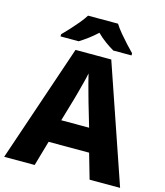

<svg xmlns="http://www.w3.org/2000/svg" viewBox="-133 -1031 973 1131"><g transform="rotate(15 353.5 -465.5)"><path d="M521 0 477 -153H230L186 0H0L243 -717H461L707 0ZM397 -438Q392 -456 383.5 -486.5Q375 -517 366.5 -549Q358 -581 353 -603Q349 -581 340.5 -548.5Q332 -516 324 -485.5Q316 -455 311 -438L269 -295H439ZM445 -931Q459 -908 482 -880.5Q505 -853 528.5 -827.5Q552 -802 570 -784V-771H459Q433 -786 405.5 -806Q378 -826 353 -851Q326 -826 300.5 -807Q275 -788 248 -771H137V-784Q156 -803 179.5 -828.5Q203 -854 225.5 -881Q248 -908 262 -931Z"/></g></svg>

Font: Noto Sans Malayalam ExtraBold
Style: Regular
Weight: 800
Designer: Jelle Bosma - Monotype Design Team
Foundry: Monotype Imaging Inc.
Version: Version 2.104; ttfautohint (v1.8.4.7-5d5b)